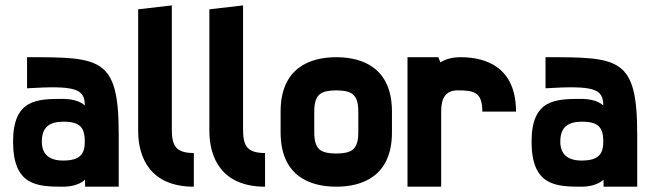

<svg xmlns="http://www.w3.org/2000/svg" viewBox="-20 -704 2452 724"><path d="M217.8 0C244.1 0 278.3 -5.9 300.8 -26.4V0H427.7V-197.3C427.7 -487.8 360.4 -488.3 82 -488.3V-371.1C261.7 -381.8 299.8 -371.1 299.8 -306.2C280.3 -325.2 244.1 -331.1 217.8 -331.1C120.1 -331.1 29.3 -330.1 29.3 -169.9C29.3 -3.9 120.1 0 217.8 0ZM217.8 -98.6C166.5 -98.6 137.7 -121.6 137.7 -169.9C137.7 -224.6 166.5 -244.6 217.8 -245.1C280.3 -245.6 299.8 -224.6 299.8 -169.9C299.8 -121.6 280.3 -98.6 217.8 -98.6Z M627.9 -683.6 501 -668.9V-210C501 -112.3 544.9 0 710.9 0V-127C638.7 -127 627.9 -158.2 627.9 -219.7Z M896.5 -683.6 769.5 -668.9V-210C769.5 -112.3 813.5 0 979.5 0V-127C907.2 -127 896.5 -158.2 896.5 -219.7Z M1248 -488.3C1150.4 -488.3 1038.1 -449.2 1038.1 -283.2V-205.1C1038.1 -39.1 1150.4 0 1248 0C1345.7 0 1458 -39.1 1458 -205.1V-283.2C1458 -449.2 1345.7 -488.3 1248 -488.3ZM1331.1 -205.1C1331.1 -136.7 1303.2 -126 1248 -125C1192.9 -126 1165 -136.7 1165 -205.1V-283.2C1165 -351.6 1192.9 -362.3 1248 -363.3C1303.2 -362.3 1331.1 -351.6 1331.1 -283.2Z M1716.8 -488.3C1686 -488.3 1660.6 -481.4 1640.6 -468.8L1632.8 -488.3H1516.6V0H1643.6V-283.2C1643.6 -335 1660.2 -363.3 1707 -363.3C1768.6 -363.3 1798.8 -355.5 1798.8 -283.2H1925.8C1925.8 -449.2 1814.5 -488.3 1716.8 -488.3Z M2172.9 0C2199.2 0 2233.4 -5.9 2255.9 -26.4V0H2382.8V-197.3C2382.8 -487.8 2315.4 -488.3 2037.1 -488.3V-371.1C2216.8 -381.8 2254.9 -371.1 2254.9 -306.2C2235.4 -325.2 2199.2 -331.1 2172.9 -331.1C2075.2 -331.1 1984.4 -330.1 1984.4 -169.9C1984.4 -3.9 2075.2 0 2172.9 0ZM2172.9 -98.6C2121.6 -98.6 2092.8 -121.6 2092.8 -169.9C2092.8 -224.6 2121.6 -244.6 2172.9 -245.1C2235.4 -245.6 2254.9 -224.6 2254.9 -169.9C2254.9 -121.6 2235.4 -98.6 2172.9 -98.6Z"/></svg>

Font: Saman Dere
Style: Regular
Weight: 400
Designer: Tuna Ça_lar Gümü_
Foundry: Tuna Ça_lar Gümü_
Version: Version 1.001;hotconv 1.0.109;makeotfexe 2.5.65596